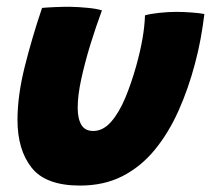

<svg xmlns="http://www.w3.org/2000/svg" viewBox="-20 -532 640 582"><path d="M419.5 -485.5Q435 -490 462.2 -493Q489.5 -496 514.5 -496Q535 -496 559.8 -494.2Q584.5 -492.5 599.5 -489.5Q595 -452 588 -414Q581 -376 571 -339Q551 -263 521 -196Q491 -129 449.2 -78Q407.5 -27 351.5 1.8Q295.5 30.5 222.5 30.5Q118.5 30.5 75.8 -23.8Q33 -78 33 -168.5Q33 -242 55.2 -330.8Q77.5 -419.5 107.5 -508Q123 -509.5 146.8 -510.5Q170.5 -511.5 190 -511.5Q218.5 -511 246.2 -508.2Q274 -505.5 289 -500.5Q271 -452 254.2 -397.8Q237.5 -343.5 226.5 -293.2Q215.5 -243 215.5 -205.5Q215.5 -172.5 226.5 -153.8Q237.5 -135 262.5 -135Q292.5 -135 316.8 -162.8Q341 -190.5 359.8 -235.5Q378.5 -280.5 393 -332.5Q405 -375.5 411.8 -414Q418.5 -452.5 419.5 -485.5Z"/></svg>

Font: Grandstander ExtraBold
Style: Italic
Weight: 800
Italic angle: -15°
Designer: Tyler Finck
Foundry: Etcetera Type Co
Version: Version 1.200; ttfautohint (v1.8.3)